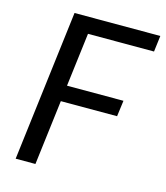

<svg xmlns="http://www.w3.org/2000/svg" viewBox="-108 -799 761 882"><g transform="rotate(15 272.5 -358.0)"><path d="M535.5 -640H221.5L190 -385H458.5L448.5 -309H181L143 0H49L137 -716.5H545Z"/></g></svg>

Font: Lato
Style: Italic
Weight: 400
Italic angle: -7°
Designer: Lukasz Dziedzic
Foundry: tyPoland Lukasz Dziedzic
Version: Version 2.007; 2014-02-27